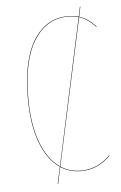

<svg xmlns="http://www.w3.org/2000/svg" viewBox="-55 -767 544 863"><g transform="rotate(-5 217.0 -335.5)"><path d="M412.1 -51.8 413.1 -49.8Q356.4 8.8 279.8 8.8Q229 8.8 188 -17.6L171.9 57.1H169.9L186.5 -19Q131.3 -55.7 100.6 -137.5Q69.8 -219.2 69.8 -338.9Q69.8 -511.7 127 -600.8Q184.1 -689.9 280.8 -689.9Q306.6 -689.9 329.6 -683.6L338.9 -728H340.8L331.5 -683.1Q369.6 -671.4 405.8 -632.8L404.8 -630.9Q367.7 -669.9 331.1 -681.2L188.5 -20Q228.5 6.8 279.8 6.8Q355.5 6.8 412.1 -51.8ZM71.8 -338.9Q71.8 -220.2 102.3 -138.9Q132.8 -57.6 187 -21L329.1 -681.6Q306.2 -688 280.8 -688Q185.5 -688 128.7 -599.4Q71.8 -510.7 71.8 -338.9Z"/></g></svg>

Font: Fira Sans Compressed Two
Style: Regular
Weight: 100
Width: 1
Designer: Carrois Corporate & Edenspiekermann AG
Foundry: Carrois Corporate GbR & Edenspiekermann AG
Version: Version 4.203;PS 004.203;hotconv 1.0.88;makeotf.lib2.5.64775